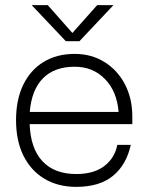

<svg xmlns="http://www.w3.org/2000/svg" viewBox="-20 -720 578 748"><path d="M289.5 -559.5H236.5L103.5 -700H166L262 -591.5L358.5 -700H422ZM42.5 -252Q42.5 -331.5 70.5 -389.5Q98.5 -447.5 150 -478.8Q201.5 -510 271 -510Q336.5 -510 387.2 -478.2Q438 -446.5 466.8 -391.5Q495.5 -336.5 495.5 -265.5V-236.5H95.5Q99 -141.5 145.5 -91.8Q192 -42 277 -42Q345.5 -42 386.2 -73Q427 -104 437 -155.5H489.5Q472.5 -78 420.2 -35Q368 8 277 8Q205.5 8 152.8 -23.8Q100 -55.5 71.2 -113.8Q42.5 -172 42.5 -252ZM271 -460Q192 -460 147.5 -415Q103 -370 96 -284H442Q435.5 -364.5 388.8 -412.2Q342 -460 271 -460Z"/></svg>

Font: Overused Grotesk Light
Style: Regular
Weight: 300
Version: Version 0.004